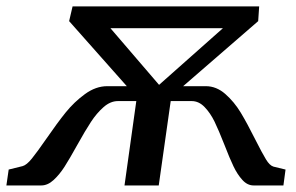

<svg xmlns="http://www.w3.org/2000/svg" viewBox="-78 -566 902 586"><path d="M793.5 -48.5 787 0H696Q677 0 661.8 -16.8Q646.5 -33.5 634.8 -58Q623 -82.5 607 -124Q589.5 -168.5 576.8 -194.8Q564 -221 546.5 -239.2Q529 -257.5 507 -257.5H443L406.5 0H302L338 -257.5H282Q259 -257.5 238 -239Q217 -220.5 199.8 -194.2Q182.5 -168 157.5 -123Q134.5 -81.5 119 -57.2Q103.5 -33 85.5 -16.5Q67.5 0 48 0H-58.5L-51.5 -48.5L-9 -59Q3.5 -62.5 19.2 -82Q35 -101.5 62 -140.5Q96.5 -190.5 122.5 -222.8Q148.5 -255 181.5 -279Q214.5 -303 249.5 -303H309L133 -501.5L143.5 -546.5H713L710 -501.5L481 -303H550Q582.5 -303 609.8 -279Q637 -255 656.8 -222.2Q676.5 -189.5 701.5 -139.5Q722.5 -98 733.8 -79.5Q745 -61 756.5 -57.5ZM259 -480 407.5 -307 602.5 -480Z"/></svg>

Font: Merriweather Text
Style: Italic
Weight: 400
Italic angle: -7.8°
Designer: Eben Sorkin
Foundry: Eben Sorkin
Version: Version 2.100